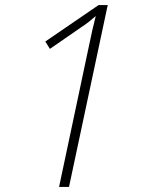

<svg xmlns="http://www.w3.org/2000/svg" viewBox="-20 -734 563 754"><path d="M212 0 326 -538Q335 -582 342.5 -615Q350 -648 356 -671Q342 -659 329 -648.5Q316 -638 296 -625L176 -542L158 -571L367 -714H403L251 0Z"/></svg>

Font: Noto Sans Disp ExtLt
Style: Italic
Weight: 200
Italic angle: -12°
Designer: Monotype Design Team
Foundry: Monotype Imaging Inc.
Version: Version 2.000;GOOG;noto-source:20170915:90ef993387c0